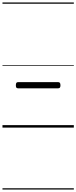

<svg xmlns="http://www.w3.org/2000/svg" viewBox="-20 -1030 616 1550"><path d="M127 -317Q116 -317 112 -322.5Q108 -328 108 -341Q108 -355 112 -361Q116 -367 127 -367H449Q459 -367 463.5 -361Q468 -355 468 -341Q468 -328 463.5 -322.5Q459 -317 449 -317ZM0 490H576V500H0ZM0 -20H576V0H0ZM0 -505H576V-500H0ZM0 -1010H576V-1000H0Z"/></svg>

Font: Playwrite PE Guides
Style: Regular
Weight: 400
Designer: Veronika Burian, José Scaglione
Foundry: TypeTogether
Version: Version 1.003